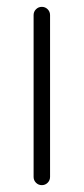

<svg xmlns="http://www.w3.org/2000/svg" viewBox="-20 -540 244 560"><path d="M78 -24V-496Q78 -506 85 -513Q92 -520 102 -520Q112 -520 119 -513Q126 -506 126 -496V-24Q126 -14 119 -7Q112 0 102 0Q92 0 85 -7Q78 -14 78 -24Z"/></svg>

Font: Rounded Mplus 1c Light
Style: Regular
Weight: 300
Version: Version 1.059.20150529